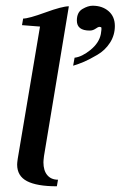

<svg xmlns="http://www.w3.org/2000/svg" viewBox="-20 -652 422 672"><path d="M249 -580Q249 -609 268.5 -620.5Q288 -632 304 -632Q338 -632 360 -613Q382 -594 382 -561Q382 -529 365 -502.5Q348 -476 320.5 -460Q293 -444 274.5 -436Q256 -428 236 -422L241 -450Q267 -453 297 -477.5Q327 -502 333 -533Q336 -552 335 -555Q334 -558 327 -558Q324 -558 314.5 -551.5Q305 -545 294 -545Q249 -545 249 -580ZM120 -559Q58 -564 57 -564L61 -587Q80 -587 139 -608.5Q198 -630 221 -630L134 -106Q132 -90 132 -84Q132 -55 145.5 -39Q159 -23 183 -23L179 0Q109 0 74.5 -18Q40 -36 40 -76Q40 -82 42 -96Z"/></svg>

Font: Judson
Style: Italic
Weight: 400
Italic angle: -9.5°
Version: Version 20110429